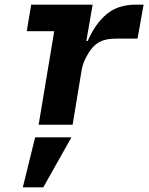

<svg xmlns="http://www.w3.org/2000/svg" viewBox="-20 -536 640 825"><path d="M146 0 213 -402H95L114 -516H378L351 -360H357Q389 -434 438 -475Q487 -516 563 -516H597L571 -370H480Q439 -370 414.5 -359Q390 -348 372 -325Q362 -313 349 -288Q336 -263 331 -236L292 0ZM131 54H287L166 269H78Z"/></svg>

Font: IBM Plex Mono
Style: Bold Italic
Weight: 700
Italic angle: -9°
Monospace: yes
Designer: Mike Abbink, Paul van der Laan, Pieter van Rosmalen
Foundry: Bold Monday
Version: Version 2.3